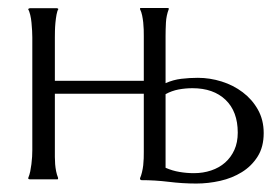

<svg xmlns="http://www.w3.org/2000/svg" viewBox="-20 -439 676 470"><path d="M114.3 -241.2H332V-350.6Q332 -357.9 331.8 -366.7Q331.5 -375.5 330.6 -384.3Q329.6 -393.1 327.9 -401.4Q326.2 -409.7 322.8 -416.5V-418.9Q323.2 -418.9 323.7 -419.2Q324.2 -419.4 324.7 -419.4H390.1Q391.1 -419.4 391.6 -419.2Q392.1 -418.9 393.1 -418.9V-416.5Q387.2 -401.4 386.2 -383.8Q385.3 -366.2 385.3 -350.6V-235.4Q403.8 -243.7 423.8 -246.1Q443.8 -248.5 464.4 -248.5Q493.7 -248.5 522.5 -239.5Q551.3 -230.5 574.2 -213.1Q597.2 -195.8 611.3 -170.7Q625.5 -145.5 625.5 -113.3Q625.5 -79.1 610.6 -55.7Q595.7 -32.2 572 -17.6Q548.3 -2.9 519 3.7Q489.7 10.3 460.4 10.3Q426.8 10.3 393.1 6.1Q359.4 2 325.7 2L322.8 0V-2.9Q325.7 -9.3 327.6 -17.6Q329.6 -25.9 330.6 -34.4Q331.5 -43 331.8 -51.5Q332 -60.1 332 -67.4V-209.5H114.3V-71.3Q114.3 -63.5 114.3 -54.7Q114.3 -45.9 115 -37.1Q115.7 -28.3 117.4 -19.8Q119.1 -11.2 122.1 -3.9V-1L121.1 0H52.7Q52.2 0 51 -0.5Q49.8 -1 49.3 -1V-3.9Q52.2 -10.7 54 -19.3Q55.7 -27.8 56.9 -37.1Q58.1 -46.4 58.6 -55.2Q59.1 -64 59.1 -71.3V-347.7Q59.1 -354 58.6 -363.8Q58.1 -373.5 57.1 -383.5Q56.2 -393.6 54 -402.6Q51.8 -411.6 48.8 -417L52.7 -418.9H120.1L123 -417Q120.1 -412.6 118.4 -403.3Q116.7 -394 115.7 -383.5Q114.7 -373 114.5 -363.3Q114.3 -353.5 114.3 -347.7ZM385.3 -28.3Q401.9 -21 419.4 -18.1Q437 -15.1 454.6 -15.1Q477.1 -15.1 496.8 -21.7Q516.6 -28.3 531 -41Q545.4 -53.7 553.7 -72Q562 -90.3 562 -114.3Q562 -166 532.2 -194.6Q502.4 -223.1 451.2 -223.1Q434.1 -223.1 417.2 -220Q400.4 -216.8 385.3 -208.5Z"/></svg>

Font: CAT Linz
Style: Regular
Weight: 400
Designer: Peter Wiegel
Foundry: Peter Wiegel
Version: Version 1.08